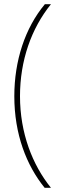

<svg xmlns="http://www.w3.org/2000/svg" viewBox="-20 -734 301 912"><path d="M48 -277C48 -96 106 52 192 158H222C134 49 75 -102 75 -277C75 -447 129 -599 222 -714H193C99 -601 48 -446 48 -277Z"/></svg>

Font: Noto Sans Gujarati Condensed Thin
Style: Regular
Weight: 100
Width: 3
Designer: Jelle Bosma - Monotype Design Team, Universal Thirst
Foundry: Monotype Imaging Inc.
Version: Version 2.106